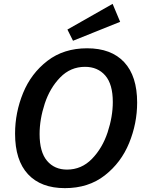

<svg xmlns="http://www.w3.org/2000/svg" viewBox="-20 -963 760 994"><path d="M58 -271Q58 -380 99.5 -481.5Q141 -583 225.5 -648Q310 -713 431 -713Q556 -713 623 -641Q690 -569 690 -432Q690 -324 648.5 -222.5Q607 -121 522.5 -55Q438 11 316 11Q192 11 125 -61Q58 -133 58 -271ZM564 -435Q564 -527 525 -572Q486 -617 420 -617Q345 -617 291.5 -562Q238 -507 211.5 -426Q185 -345 185 -269Q185 -176 223.5 -130.5Q262 -85 327 -85Q402 -85 456 -140.5Q510 -196 537 -277.5Q564 -359 564 -435ZM602 -850 358 -752 329 -810 563 -943Z"/></svg>

Font: Bitter Pro SemiBold
Style: Italic
Weight: 600
Italic angle: -9°
Designer: Sol Matas, and Bitter project Authors
Foundry: Sol Matas
Version: Version 1.010